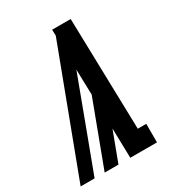

<svg xmlns="http://www.w3.org/2000/svg" viewBox="-178 -838 855 941"><g transform="rotate(-30 250.0 -367.5)"><path d="M0 0 264 -701 263 -735Q289 -735 315.5 -735Q342 -735 368 -735L384 -105H432V0H281L277 -168L214 0H136L272 -363L268 -506L180 -270L79 0Z"/></g></svg>

Font: Iosevka Curly Slab XBdObl
Style: Regular
Weight: 800
Italic angle: -9°
Monospace: yes
Designer: Belleve Invis
Foundry: Belleve Invis
Version: Version 11.1.0; ttfautohint (v1.8.3)